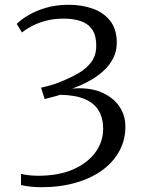

<svg xmlns="http://www.w3.org/2000/svg" viewBox="-20 -771 612 804"><path d="M152 13Q133.5 13 110.2 10.8Q87 8.5 68 4V-43Q84 -38.5 104.8 -36.8Q125.5 -35 139 -35Q226.5 -35 287.5 -62.2Q348.5 -89.5 380.2 -134Q412 -178.5 412 -231Q412 -276 393.5 -307.5Q375 -339 335.2 -356Q295.5 -373 232 -374Q228.5 -372.5 213.8 -368.5Q199 -364.5 184.5 -360.8Q170 -357 167 -356L152 -404Q171.5 -408 191.5 -413.8Q211.5 -419.5 230 -427Q271.5 -443.5 306 -463Q340.5 -482.5 361.5 -510Q382.5 -537.5 383 -577.5Q383.5 -621 366.8 -646.2Q350 -671.5 319.2 -682.2Q288.5 -693 247 -693Q208 -693 175.8 -685Q143.5 -677 117.5 -663.8Q91.5 -650.5 72 -635L50 -671Q66 -687.5 97 -706.2Q128 -725 171.2 -738Q214.5 -751 268 -751Q322 -751 367.8 -735Q413.5 -719 441.2 -684Q469 -649 469 -592Q469 -555.5 453 -525.2Q437 -495 410 -471.2Q383 -447.5 349.8 -429.8Q316.5 -412 282 -400Q351 -406 400.8 -386Q450.5 -366 477.5 -328.5Q504.5 -291 505 -244Q506 -188 481 -140.8Q456 -93.5 409.5 -59.2Q363 -25 297.8 -6Q232.5 13 152 13Z"/></svg>

Font: Merriweather Light 18pt Light
Style: Regular
Weight: 300
Version: Version 2.100